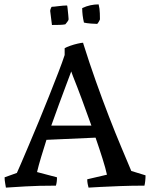

<svg xmlns="http://www.w3.org/2000/svg" viewBox="-20 -847 685 876"><path d="M7 9Q6 2 3.5 -11.5Q1 -25 1 -38L57 -58Q61 -66 75.5 -100Q90 -134 111.5 -184.5Q133 -235 157 -293Q181 -351 204 -409Q227 -467 246 -516Q265 -565 275 -596V-627Q283 -632 300 -638Q317 -644 334.5 -648Q352 -652 359 -652L361 -645Q387 -562 417 -477.5Q447 -393 477 -315.5Q507 -238 534 -174Q561 -110 579 -67L644 -47Q644 -34 642.5 -20.5Q641 -7 639 0Q581 0 528 2Q475 4 437 6Q399 8 384 9Q382 2 380 -8Q378 -18 378 -29L468 -50Q462 -78 448 -122.5Q434 -167 416 -219L192 -209Q179 -168 167.5 -130Q156 -92 149 -62L240 -38Q240 -15 235 0Q154 0 95.5 3.5Q37 7 7 9ZM214 -274H397Q376 -333 354 -392.5Q332 -452 313 -499L305 -521Q296 -497 281 -457Q266 -417 248.5 -369.5Q231 -322 214 -274ZM363 -744Q359 -761 357 -777.5Q355 -794 355 -810Q374 -819 392.5 -823Q411 -827 430 -827Q435 -808 435.5 -786Q436 -764 436 -759Q436 -757 430.5 -747.5Q425 -738 423 -738Q415 -738 394.5 -739.5Q374 -741 363 -744ZM217 -733 209 -797Q209 -802 212 -809Q215 -816 216 -816Q224 -816 247 -819Q270 -822 286 -822Q287 -822 288.5 -807.5Q290 -793 291.5 -778Q293 -763 293 -759Q293 -755 286.5 -746.5Q280 -738 278 -736Q268 -734 253 -733.5Q238 -733 217 -733Z"/></svg>

Font: Labrada
Style: Regular
Weight: 400
Designer: Mercedes Jáuregui
Foundry: Omnibus-Type Team
Version: Version 1.000; ttfautohint (v1.8.4.7-5d5b)